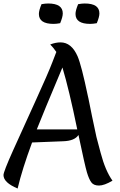

<svg xmlns="http://www.w3.org/2000/svg" viewBox="-25 -1048 690 1101"><path d="M-5 -44Q-5 -63 50 -185.5Q105 -308 177.5 -466.5Q250 -625 276 -693L298 -750Q282 -774 263 -793Q294 -805 322 -805Q385 -805 420 -725Q442 -674 479 -497Q480 -495 482 -484Q484 -473 502.5 -382.5Q521 -292 528 -262.5Q535 -233 552 -172Q579 -69 620 -12Q573 16 542.5 16Q512 16 498.5 -2.5Q485 -21 473.5 -59.5Q462 -98 425 -274Q403 -240 337 -238L159 -231Q102 -77 76 33Q-5 -1 -5 -44ZM333 -661Q218 -388 186 -306H418Q371 -535 333 -661ZM282 -911Q198 -911 198 -968Q198 -988 213 -1024Q235 -1028 251 -1028Q335 -1028 335 -971Q335 -951 320 -915Q298 -911 282 -911ZM492 -911Q408 -911 408 -968Q408 -988 423 -1024Q445 -1028 461 -1028Q545 -1028 545 -971Q545 -951 530 -915Q508 -911 492 -911Z"/></svg>

Font: Merienda
Style: Regular
Weight: 400
Designer: Eduardo Rodriguez Tunni
Foundry: Eduardo Rodriguez Tunni
Version: Version 1.001